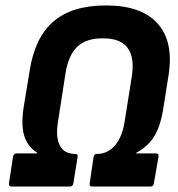

<svg xmlns="http://www.w3.org/2000/svg" viewBox="-20 -686 655 706"><path d="M23 0Q11 0 13 -13L28 -110Q31 -122 41 -122H117V-124Q95 -138 81 -160Q67 -182 63.5 -214.5Q60 -247 67 -292L89 -426Q108 -548 176.5 -607Q245 -666 370 -666Q500 -666 559.5 -599.5Q619 -533 600 -411L580 -284Q573 -241 560 -210Q547 -179 527 -158.5Q507 -138 481 -124V-122H552Q565 -122 563 -110L546 -13Q544 0 534 0H320Q307 0 310 -13L324 -108Q326 -120 336 -120Q376 -120 402.5 -151Q429 -182 438 -237L465 -407Q475 -474 449.5 -509.5Q424 -545 360 -545Q299 -546 265.5 -515.5Q232 -485 221 -417L193 -237Q184 -182 200 -151Q216 -120 257 -120Q268 -120 265 -107L250 -13Q248 0 237 0Z"/></svg>

Font: Sofia Sans Semi Condensed ExtraBold
Style: Italic
Weight: 800
Italic angle: -9°
Version: Version 4.100